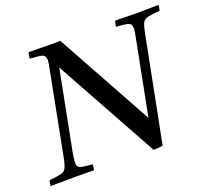

<svg xmlns="http://www.w3.org/2000/svg" viewBox="-143 -852 1100 1009"><g transform="rotate(-20 407.5 -347.5)"><path d="M552 6 234 -570 147 -123Q145 -111 143 -96Q141 -81 141 -70Q141 -55 147 -48Q153 -41 171 -38Q189 -35 225 -32Q225 -25 224 -16Q223 -7 221 0Q206 0 184 -0.5Q162 -1 140.5 -1Q119 -1 105 -1Q80 -1 43.5 -0.5Q7 0 -22 0Q-21 -7 -20 -15.5Q-19 -24 -16 -31Q28 -35 48.5 -40Q69 -45 77.5 -60.5Q86 -76 93 -111L183 -576Q187 -595 189 -607.5Q191 -620 191 -628Q191 -652 174 -658Q157 -664 104 -667Q105 -683 110 -701Q140 -701 174.5 -700Q209 -699 231 -699Q239 -699 257.5 -699Q276 -699 287 -700L584 -161L665 -576Q669 -594 671 -607.5Q673 -621 673 -629Q673 -654 656.5 -660Q640 -666 587 -669Q588 -677 590 -684.5Q592 -692 594 -701Q609 -701 631 -700.5Q653 -700 675 -699.5Q697 -699 712 -699Q737 -699 771.5 -700Q806 -701 837 -701Q836 -693 835 -685.5Q834 -678 831 -670Q786 -666 764.5 -661Q743 -656 735 -640.5Q727 -625 720 -589L604 2Q594 4 578.5 5Q563 6 552 6Z"/></g></svg>

Font: Castoro
Style: Italic
Weight: 400
Italic angle: -11°
Designer: John Hudson with Paul Hanslow, assisted by Kaja Sojewska.
Foundry: Tiro Typeworks Ltd.
Version: Version 2.04